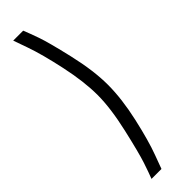

<svg xmlns="http://www.w3.org/2000/svg" viewBox="-300 -742 859 859"><g transform="rotate(-45 130.0 -312.5)"><path d="M43 -750H106Q117 -723 133 -678Q149 -633 176 -516.5Q203 -400 203 -311Q203 -222 178.5 -113Q154 -4 130 60L106 125H43Q54 97 69.5 50.5Q85 4 111.5 -112Q138 -228 138 -311Q138 -395 114.5 -504.5Q91 -614 67 -682Z"/></g></svg>

Font: TypoPRO Titillium Text
Style: 250 wt
Weight: 300
Designer: Accademia di Belle Arti di Urbino and others
Foundry: Accademia di Belle Arti di Urbino and others.
Version: Version 25.000